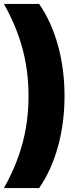

<svg xmlns="http://www.w3.org/2000/svg" viewBox="-21 -762 409 976"><path d="M178 194C261 74 307 -91 307 -274C307 -457 261 -622 178 -742H-1C86 -587 124 -439 124 -274C124 -109 86 39 -1 194Z"/></svg>

Font: Montserrat-Alt1 ExtBd
Style: Regular
Weight: 800
Designer: Differentunic
Foundry: Differentunic
Version: Version 7.222